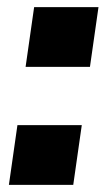

<svg xmlns="http://www.w3.org/2000/svg" viewBox="-20 -520 308 540"><path d="M210 -168 186 0H5L29 -168ZM257 -500 233 -332H52L76 -500Z"/></svg>

Font: Pathway Extreme 28pt ExtraBold
Style: Italic
Weight: 800
Italic angle: -8°
Designer: Eduardo Rodriguez Tunni
Foundry: Eduardo Rodriguez Tunni
Version: Version 1.001;gftools[0.9.26]